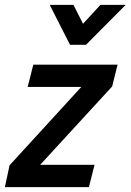

<svg xmlns="http://www.w3.org/2000/svg" viewBox="-36 -764 533 784"><path d="M315 -581H250L167 -744H264L303 -667L374 -744H477ZM327 0H-16L3 -89L296 -409H77L100 -500H444L422 -411L128 -91H350Z"/></svg>

Font: Storia Sans SemiBold
Style: Italic
Weight: 600
Italic angle: -13°
Designer: Campivisivi
Foundry: Accademia di Belle Arti di Urbino and students of MA course of Visual design
Version: Version 60.001;May 25, 2020;FontCreator 12.0.0.2522 64-bit